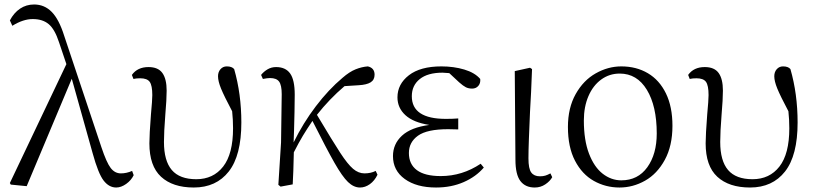

<svg xmlns="http://www.w3.org/2000/svg" viewBox="-20 -822 3634 856"><path d="M393 -139 300 -471 99 8 28 1 24 -6 276 -536 243 -634Q224 -692 197 -714.5Q170 -737 126 -737Q83 -737 35 -707L24 -731Q42 -765 69.5 -783.5Q97 -802 132 -802Q178 -802 210.5 -769Q243 -736 266 -663L432 -166Q455 -97 473.5 -73Q492 -49 519 -49Q544 -49 569 -60L576 -41Q565 -18 542.5 -2Q520 14 498 14Q466 14 442 -17Q418 -48 393 -139Z M646 -183Q646 -221 653 -312Q659 -376 659 -398Q659 -441 647.5 -457Q636 -473 605 -473Q587 -473 575 -470L568 -488Q593 -523 642 -523Q685 -523 704 -496.5Q723 -470 723 -418Q723 -380 717 -310Q711 -234 711 -189Q711 -105 746 -64Q781 -23 855 -23Q931 -23 975 -79.5Q1019 -136 1019 -250Q1019 -289 1015 -326Q979 -394 965.5 -427Q952 -460 952 -482Q952 -501 963 -513.5Q974 -526 991 -526Q1014 -526 1024 -514Q1056 -403 1056 -276Q1056 -129 1000 -57.5Q944 14 844 14Q750 14 698 -34Q646 -82 646 -183Z M1373 -283Q1348 -246 1330.5 -217Q1313 -188 1290 -143Q1288 -49 1285 0L1231 10L1221 2L1233 -187L1236 -402Q1236 -442 1224.5 -458Q1213 -474 1184 -474Q1172 -474 1152 -470L1144 -488Q1156 -503 1173 -513Q1190 -523 1211 -523Q1253 -523 1273.5 -494.5Q1294 -466 1294 -400Q1294 -362 1293 -322Q1292 -282 1291 -242L1289 -187Q1331 -273 1388 -348Q1445 -423 1507 -475Q1538 -502 1565.5 -513Q1593 -524 1620 -526Q1650 -519 1650 -489Q1650 -466 1632.5 -455Q1615 -444 1579 -442L1516 -438Q1448 -380 1393 -310Q1464 -191 1497 -140.5Q1530 -90 1554 -69.5Q1578 -49 1605 -49Q1633 -49 1655 -60L1663 -43Q1650 -16 1629 -1Q1608 14 1585 14Q1557 14 1531.5 -10.5Q1506 -35 1471 -96.5Q1436 -158 1373 -283Z M1732 -126Q1732 -180 1772 -217Q1812 -254 1894 -265Q1823 -276 1787.5 -308.5Q1752 -341 1752 -388Q1752 -447 1803 -486.5Q1854 -526 1948 -526Q2003 -526 2050 -512Q2097 -498 2121 -470Q2123 -451 2112.5 -439Q2102 -427 2085 -427Q2069 -427 2057 -433Q2045 -439 2027 -455L1983 -496L1953 -498Q1887 -498 1851.5 -469.5Q1816 -441 1816 -393Q1816 -292 1968 -292Q1999 -292 2023 -294V-245L1978 -246Q1884 -246 1843.5 -217Q1803 -188 1803 -140Q1803 -90 1838.5 -63.5Q1874 -37 1945 -37Q2041 -37 2123 -92L2137 -75Q2102 -34 2047 -10Q1992 14 1924 14Q1837 14 1784.5 -24Q1732 -62 1732 -126Z M2278 -110 2275 -505 2343 -520 2352 -514Q2348 -403 2343 -324Q2340 -257 2338 -203Q2336 -149 2336 -116Q2336 -70 2348.5 -53Q2361 -36 2387 -36Q2401 -36 2411 -39Q2421 -42 2434 -49L2442 -32Q2432 -14 2411 0Q2390 14 2364 14Q2322 14 2300 -15Q2278 -44 2278 -110Z M2512 -256Q2512 -341 2546.5 -402.5Q2581 -464 2636 -495Q2691 -526 2750 -526Q2817 -526 2868.5 -495.5Q2920 -465 2949 -405.5Q2978 -346 2978 -261Q2978 -172 2944 -109.5Q2910 -47 2856 -16.5Q2802 14 2742 14Q2680 14 2627.5 -15.5Q2575 -45 2543.5 -105.5Q2512 -166 2512 -256ZM2908 -227Q2908 -349 2864 -421.5Q2820 -494 2743 -494Q2697 -494 2660.5 -467.5Q2624 -441 2603.5 -393.5Q2583 -346 2583 -285Q2583 -197 2606 -137Q2629 -77 2667 -47.5Q2705 -18 2750 -18Q2824 -18 2866 -76.5Q2908 -135 2908 -227Z M3126 -183Q3126 -221 3133 -312Q3139 -376 3139 -398Q3139 -441 3127.5 -457Q3116 -473 3085 -473Q3067 -473 3055 -470L3048 -488Q3073 -523 3122 -523Q3165 -523 3184 -496.5Q3203 -470 3203 -418Q3203 -380 3197 -310Q3191 -234 3191 -189Q3191 -105 3226 -64Q3261 -23 3335 -23Q3411 -23 3455 -79.5Q3499 -136 3499 -250Q3499 -289 3495 -326Q3459 -394 3445.5 -427Q3432 -460 3432 -482Q3432 -501 3443 -513.5Q3454 -526 3471 -526Q3494 -526 3504 -514Q3536 -403 3536 -276Q3536 -129 3480 -57.5Q3424 14 3324 14Q3230 14 3178 -34Q3126 -82 3126 -183Z"/></svg>

Font: GL-CurulMinamoto Light
Style: Regular
Weight: 300
Designer: Eunice (kana); Ryoko NISHIZUKA 西塚涼子 (ideographs); Frank Grießhammer (Latin, Greek & Cyrillic); Wenlong ZHANG
Foundry: Gutenberg Labo; Adobe
Version: Version 1.002